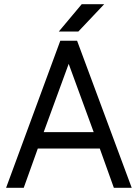

<svg xmlns="http://www.w3.org/2000/svg" viewBox="-20 -894 656 914"><path d="M188 -265 307 -590 426 -265ZM160 -187H455L522 0H607L347 -700H267L9 0H93ZM260 -744H353L476 -874H369Z"/></svg>

Font: Unageo
Style: Regular
Weight: 400
Designer: Richard Sepsi
Foundry: Richard Sepsi
Version: Version 2.000